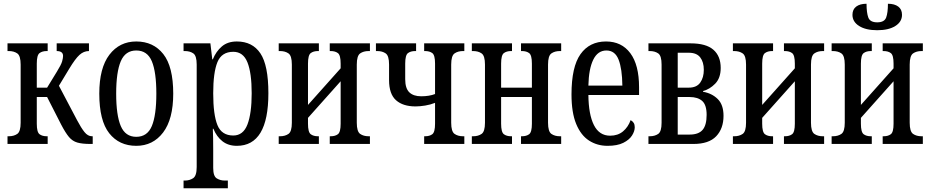

<svg xmlns="http://www.w3.org/2000/svg" viewBox="-20 -767 4957 1023"><path d="M20 0V-41H27Q54 -41 72 -53.5Q90 -66 90 -113V-423Q90 -470 72 -482.5Q54 -495 27 -495H20V-536H234V-495H229Q205 -495 190.5 -484Q176 -473 176 -428V-300H231L283 -385Q306 -422 311 -440Q316 -458 316 -469Q316 -495 282 -495V-536H454V-495Q426 -495 403.5 -474.5Q381 -454 349 -401L294 -310L391 -126Q412 -86 430 -63.5Q448 -41 470 -41H474V0H462Q418 0 392 -7.5Q366 -15 347.5 -37Q329 -59 306 -103L231 -250H176V-108Q176 -63 190.5 -52Q205 -41 229 -41H234V0Z M706 10Q615 10 562 -57Q509 -124 509 -268Q509 -405 563 -475.5Q617 -546 706 -546Q797 -546 850 -479Q903 -412 903 -268Q903 -132 849 -61Q795 10 706 10ZM706 -38Q765 -38 789 -95.5Q813 -153 813 -268Q813 -383 789 -440.5Q765 -498 706 -498Q648 -498 623.5 -440.5Q599 -383 599 -268Q599 -153 623.5 -95.5Q648 -38 706 -38Z M958 236V195H965Q990 195 1009 182.5Q1028 170 1028 123V-423Q1028 -470 1010 -482.5Q992 -495 965 -495H958V-536H1101L1111 -451H1114Q1131 -493 1162 -519.5Q1193 -546 1242 -546Q1325 -546 1367.5 -482.5Q1410 -419 1410 -270Q1410 10 1242 10Q1196 10 1165 -14.5Q1134 -39 1117 -81H1114Q1115 -59 1115.5 -30.5Q1116 -2 1116 33V128Q1116 172 1135 183.5Q1154 195 1177 195H1194V236ZM1223 -45Q1276 -45 1298.5 -104Q1321 -163 1321 -270Q1321 -378 1298.5 -434.5Q1276 -491 1223 -491Q1161 -491 1138.5 -436Q1116 -381 1116 -270Q1116 -156 1138.5 -100.5Q1161 -45 1223 -45Z M1465 0V-41H1472Q1499 -41 1517 -53.5Q1535 -66 1535 -113V-423Q1535 -470 1517 -482.5Q1499 -495 1472 -495H1465V-536H1679V-495H1674Q1650 -495 1635.5 -484Q1621 -473 1621 -428V-208L1795 -403V-428Q1795 -473 1780.5 -484Q1766 -495 1742 -495H1737V-536H1951V-495H1944Q1917 -495 1899 -482.5Q1881 -470 1881 -423V-113Q1881 -66 1899 -53.5Q1917 -41 1944 -41H1951V0H1737V-41H1742Q1766 -41 1780.5 -52Q1795 -63 1795 -108V-334L1621 -139V-108Q1621 -63 1635.5 -52Q1650 -41 1674 -41H1679V0Z M2240 0V-41H2245Q2269 -41 2283.5 -52Q2298 -63 2298 -108V-219Q2273 -209 2245 -204.5Q2217 -200 2194 -200Q2127 -200 2090 -233Q2053 -266 2053 -340V-423Q2053 -470 2035 -482.5Q2017 -495 1990 -495H1983V-536H2197V-495H2192Q2168 -495 2153.5 -484Q2139 -473 2139 -428V-345Q2139 -296 2161 -275Q2183 -254 2224 -254Q2267 -254 2298 -266V-428Q2298 -473 2283.5 -484Q2269 -495 2245 -495H2240V-536H2454V-495H2447Q2420 -495 2402 -482.5Q2384 -470 2384 -423V-113Q2384 -66 2402 -53.5Q2420 -41 2447 -41H2454V0Z M2494 0V-41H2501Q2528 -41 2546 -53.5Q2564 -66 2564 -113V-423Q2564 -470 2546 -482.5Q2528 -495 2501 -495H2494V-536H2708V-495H2703Q2679 -495 2664.5 -484Q2650 -473 2650 -428V-300H2814V-428Q2814 -473 2799.5 -484Q2785 -495 2761 -495H2756V-536H2970V-495H2963Q2936 -495 2918 -482.5Q2900 -470 2900 -423V-113Q2900 -66 2918 -53.5Q2936 -41 2963 -41H2970V0H2756V-41H2761Q2785 -41 2799.5 -52Q2814 -63 2814 -108V-250H2650V-108Q2650 -63 2664.5 -52Q2679 -41 2703 -41H2708V0Z M3217 10Q3162 10 3118.5 -18Q3075 -46 3050 -106.5Q3025 -167 3025 -264Q3025 -411 3073 -478.5Q3121 -546 3209 -546Q3292 -546 3338.5 -483.5Q3385 -421 3385 -302V-261H3115Q3116 -157 3144.5 -100.5Q3173 -44 3231 -44Q3272 -44 3299.5 -67Q3327 -90 3340 -127Q3351 -121 3356.5 -112Q3362 -103 3362 -89Q3362 -68 3347.5 -45Q3333 -22 3301 -6Q3269 10 3217 10ZM3296 -311Q3295 -400 3276 -449Q3257 -498 3211 -498Q3165 -498 3141 -449Q3117 -400 3115 -311Z M3435 0V-41H3442Q3469 -41 3487 -53.5Q3505 -66 3505 -113V-423Q3505 -470 3487 -482.5Q3469 -495 3442 -495H3435V-536H3660Q3742 -536 3781 -502Q3820 -468 3820 -405Q3820 -351 3790.5 -321Q3761 -291 3726 -282V-278Q3773 -270 3804 -239.5Q3835 -209 3835 -150Q3835 -82 3796 -41Q3757 0 3675 0ZM3591 -300H3650Q3692 -300 3711 -327Q3730 -354 3730 -395Q3730 -436 3711 -461Q3692 -486 3650 -486H3591ZM3591 -50H3655Q3702 -50 3723.5 -75Q3745 -100 3745 -155Q3745 -208 3721.5 -229Q3698 -250 3655 -250H3591Z M3885 0V-41H3892Q3919 -41 3937 -53.5Q3955 -66 3955 -113V-423Q3955 -470 3937 -482.5Q3919 -495 3892 -495H3885V-536H4099V-495H4094Q4070 -495 4055.5 -484Q4041 -473 4041 -428V-208L4215 -403V-428Q4215 -473 4200.5 -484Q4186 -495 4162 -495H4157V-536H4371V-495H4364Q4337 -495 4319 -482.5Q4301 -470 4301 -423V-113Q4301 -66 4319 -53.5Q4337 -41 4364 -41H4371V0H4157V-41H4162Q4186 -41 4200.5 -52Q4215 -63 4215 -108V-334L4041 -139V-108Q4041 -63 4055.5 -52Q4070 -41 4094 -41H4099V0Z M4411 0V-41H4418Q4445 -41 4463 -53.5Q4481 -66 4481 -113V-423Q4481 -470 4463 -482.5Q4445 -495 4418 -495H4411V-536H4625V-495H4620Q4596 -495 4581.5 -484Q4567 -473 4567 -428V-208L4741 -403V-428Q4741 -473 4726.5 -484Q4712 -495 4688 -495H4683V-536H4897V-495H4890Q4863 -495 4845 -482.5Q4827 -470 4827 -423V-113Q4827 -66 4845 -53.5Q4863 -41 4890 -41H4897V0H4683V-41H4688Q4712 -41 4726.5 -52Q4741 -63 4741 -108V-334L4567 -139V-108Q4567 -63 4581.5 -52Q4596 -41 4620 -41H4625V0ZM4654 -606Q4593 -606 4557.5 -628.5Q4522 -651 4522 -688Q4522 -717 4542 -732Q4562 -747 4597 -747Q4597 -699 4606.5 -673.5Q4616 -648 4654 -648Q4692 -648 4701.5 -673.5Q4711 -699 4711 -747Q4746 -747 4766 -732Q4786 -717 4786 -688Q4786 -651 4750.5 -628.5Q4715 -606 4654 -606Z"/></svg>

Font: Noto Serif ExtraCondensed
Style: Regular
Weight: 400
Width: 2
Designer: Monotype Design Team
Foundry: Monotype Imaging Inc.
Version: Version 2.015